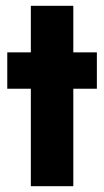

<svg xmlns="http://www.w3.org/2000/svg" viewBox="-20 -640 358 660"><path d="M86 -620H232V-460H313V-335H232V0H86V-335H5V-460H86Z"/></svg>

Font: renner_700bold
Style: Bold
Weight: 700
Version: Version 003.000 ; ttfautohint (v0.97) -l 8 -r 50 -G 200 -x 1